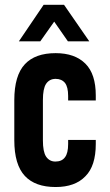

<svg xmlns="http://www.w3.org/2000/svg" viewBox="-20 -752 446 780"><path d="M38.1 -182.6V-344.7Q38.1 -445.3 81.1 -491.2Q123 -536.1 206.1 -536.1Q284.2 -536.1 327.1 -493.2Q369.1 -451.2 369.1 -364.3V-343.8H256.8V-362.3Q256.8 -398.4 244.1 -415Q230.5 -431.6 206.1 -431.6Q180.7 -431.6 167 -411.1Q154.3 -391.6 154.3 -345.7V-181.6Q154.3 -135.7 167 -116.2Q180.7 -95.7 205.1 -95.7Q231.4 -95.7 244.1 -113.3Q256.8 -129.9 256.8 -167V-183.6H369.1V-167Q369.1 -78.1 327.1 -36.1Q285.2 7.8 206.1 7.8Q123 7.8 81.1 -37.1Q38.1 -83 38.1 -182.6ZM157.2 -732.4H240.2L342.8 -584H255.9L200.2 -664.1L143.6 -584H56.6Z"/></svg>

Font: Dinish Condensed
Style: Bold
Weight: 700
Width: 3
Designer: Bert Driehuis
Foundry: Playbeing
Version: Version 3.006; git-39231f3c-release